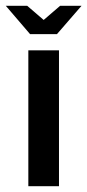

<svg xmlns="http://www.w3.org/2000/svg" viewBox="-58 -644 302 664"><path d="M-38 -624H36L93 -575L150 -624H224L139 -526H46ZM40 -470H146V0H40Z"/></svg>

Font: Smooch Sans
Style: Bold
Weight: 700
Designer: Robert E. Leuschke
Foundry: Robert E. Leuschke
Version: Version 1.010